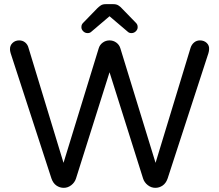

<svg xmlns="http://www.w3.org/2000/svg" viewBox="-20 -897 1051 922"><path d="M286 5Q267 5 251 -6Q235 -17 227 -40L31 -642Q28 -653 28 -659Q27 -678 40 -690.5Q53 -703 72 -703Q89 -703 101 -693Q113 -683 117 -667L285 -115L454 -665Q459 -682 473.5 -692.5Q488 -703 506 -703Q524 -703 538.5 -692.5Q553 -682 558 -665L727 -115L895 -667Q900 -683 912 -693Q924 -703 940 -703Q960 -703 973 -690.5Q986 -678 984 -659Q984 -653 981 -642L785 -40Q777 -17 761 -6Q745 5 726 5Q706 5 689.5 -8Q673 -21 667 -40L506 -550L345 -40Q339 -21 322.5 -8Q306 5 286 5ZM401 -738Q388 -738 379 -747.5Q370 -757 371 -768Q371 -779 379 -787L447 -857Q455 -865 464 -871Q473 -877 487 -877H525Q539 -877 548.5 -871Q558 -865 565 -857L633 -787Q641 -779 641 -768Q642 -757 633 -747.5Q624 -738 611 -738Q600 -738 593 -745L506 -819L419 -745Q412 -738 401 -738Z"/></svg>

Font: Varela Round
Style: Regular
Weight: 400
Designer: Joe Prince, Avraham Cornfeld
Foundry: Joe Prince, Avraham Cornfeld
Version: Version 3.010; ttfautohint (v1.8.4.7-5d5b)